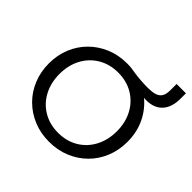

<svg xmlns="http://www.w3.org/2000/svg" viewBox="-214 -1075 1296 1296"><g transform="rotate(45 434.0 -426.5)"><path d="M428 16Q347 16 279 -12Q211 -40 160 -90.5Q109 -141 81 -209.5Q53 -278 53 -358Q53 -438 81 -506Q109 -574 160 -624.5Q211 -675 279 -703Q347 -731 428 -731Q449 -731 468.5 -729Q488 -727 514 -722Q539 -718 575 -715.5Q611 -713 642 -713Q680 -713 706.5 -720.5Q733 -728 747 -748.5Q761 -769 761 -810V-869H850V-818Q850 -735 809 -690.5Q768 -646 693 -646Q679 -646 665.5 -647.5Q652 -649 642 -651L648 -665Q720 -615 761.5 -535.5Q803 -456 803 -358Q803 -278 775 -209.5Q747 -141 696 -90.5Q645 -40 577 -12Q509 16 428 16ZM428 -70Q509 -70 571 -107Q633 -144 667.5 -209.5Q702 -275 702 -358Q702 -441 667.5 -506Q633 -571 571 -608Q509 -645 428 -645Q348 -645 285.5 -608Q223 -571 188.5 -506Q154 -441 154 -358Q154 -275 188.5 -209.5Q223 -144 285.5 -107Q348 -70 428 -70Z"/></g></svg>

Font: Wix Madefor Display Medium
Style: Regular
Weight: 500
Designer: Dalton Maag Ltd
Foundry: Dalton Maag Ltd
Version: Version 3.100